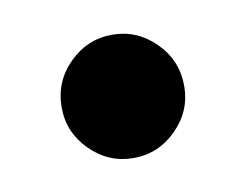

<svg xmlns="http://www.w3.org/2000/svg" viewBox="-35 -197 321 250"><g transform="rotate(-10 125.0 -71.5)"><path d="M125 10Q92 10 68 -14Q44 -38 44 -71Q44 -105 68 -129Q92 -153 125 -153Q158 -153 182 -129Q206 -105 206 -71Q206 -38 182 -14Q158 10 125 10Z"/></g></svg>

Font: Red Hat Display ExtraBold
Style: Regular
Weight: 800
Designer: Pentagram, MCKL
Foundry: Pentagram, MCKL
Version: Version 1.023